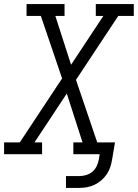

<svg xmlns="http://www.w3.org/2000/svg" viewBox="-33 -755 675 940"><path d="M290 165V107H355Q372 107 389 102Q406 97 419.5 85.5Q433 74 440.5 58Q448 42 451 25L455 0H326V-58H371L294 -297L136 -58H173V0H-13V-58H64L271 -371L167 -677H97V-735H283V-677H238L315 -438L473 -677H436V-735H622V-677H546L339 -364L443 -58H530L516 25Q513 44 507 62.5Q501 81 490 97.5Q479 114 463.5 127.5Q448 141 430 149.5Q412 158 393 161.5Q374 165 355 165Z"/></svg>

Font: Iosevka Slab LtExObl
Style: Regular
Weight: 300
Width: 7
Italic angle: -9°
Monospace: yes
Designer: Belleve Invis
Foundry: Belleve Invis
Version: Version 11.1.0; ttfautohint (v1.8.3)